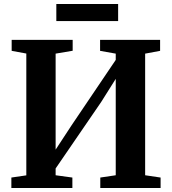

<svg xmlns="http://www.w3.org/2000/svg" viewBox="-20 -943 862 963"><path d="M343 0H37V-52.5L112 -63.5V-674.5L38.5 -688V-743H344.5V-688.5L259 -674V-192.5L340 -316L560.5 -642.5V-674L482 -688V-743H783V-688L708 -674V-64L785.5 -52.5V0H483V-52.5L560.5 -64V-547.5L487.5 -431.5L259 -98V-64L343 -52.5ZM262.5 -923H572.5V-837.5H262.5Z"/></svg>

Font: Merriweather Text
Style: Bold
Weight: 700
Designer: Eben Sorkin
Foundry: Eben Sorkin
Version: Version 2.100